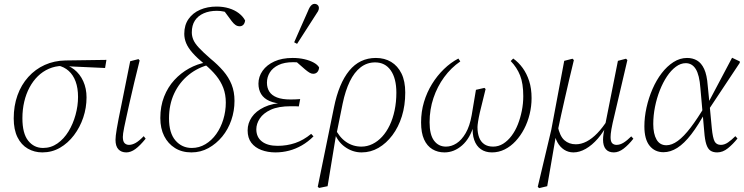

<svg xmlns="http://www.w3.org/2000/svg" viewBox="-20 -776 3854 994"><path d="M199 13Q158 13 124 -6.5Q90 -26 70.5 -65.5Q51 -105 51 -163Q51 -228 70.5 -282.5Q90 -337 126.5 -377.5Q163 -418 212 -440Q261 -462 319 -463L531 -466L524 -424L326 -433L303 -435Q265 -434 233 -420Q201 -406 176 -381.5Q151 -357 133 -323.5Q115 -290 105.5 -249.5Q96 -209 96 -164Q96 -85 126 -47.5Q156 -10 203 -10Q244 -10 277.5 -33.5Q311 -57 334.5 -95.5Q358 -134 371 -181Q384 -228 384 -274Q384 -320 371.5 -354Q359 -388 335.5 -409Q312 -430 280 -437L294 -445Q334 -440 364 -416.5Q394 -393 411 -355.5Q428 -318 428 -272Q428 -218 411 -167.5Q394 -117 363 -76Q332 -35 290.5 -11Q249 13 199 13Z M634 13Q608 13 593 -3Q578 -19 578 -52Q578 -61 579.5 -74.5Q581 -88 584.5 -109Q588 -130 594 -161Q600 -192 609 -235L654 -459L697 -470L703 -463L675 -349Q660 -286 650 -241Q640 -196 633.5 -166Q627 -136 623 -117Q619 -98 617.5 -86Q616 -74 616 -67Q616 -44 625 -35Q634 -26 648 -26Q664 -26 682 -36Q700 -46 724 -71L734 -58Q705 -22 681 -4.5Q657 13 634 13Z M971 13Q922 13 886 -9.5Q850 -32 830 -71.5Q810 -111 810 -165Q810 -226 829.5 -275.5Q849 -325 882.5 -361.5Q916 -398 958.5 -421.5Q1001 -445 1047 -453V-460L1070 -443Q1006 -428 957.5 -389Q909 -350 882 -292.5Q855 -235 855 -163Q855 -87 888.5 -48.5Q922 -10 973 -10Q1011 -10 1043.5 -29.5Q1076 -49 1099.5 -82Q1123 -115 1136 -157.5Q1149 -200 1149 -245Q1149 -287 1136 -321Q1123 -355 1099 -384.5Q1075 -414 1040 -443Q1001 -475 977.5 -501.5Q954 -528 944 -552Q934 -576 934 -601Q934 -646 956 -677.5Q978 -709 1016 -725.5Q1054 -742 1101 -742Q1136 -742 1165.5 -733Q1195 -724 1216.5 -707.5Q1238 -691 1249 -670Q1247 -655 1239.5 -647.5Q1232 -640 1221 -640Q1209 -640 1199.5 -646.5Q1190 -653 1180 -666L1137 -724L1185 -713L1201 -690Q1189 -699 1173 -705.5Q1157 -712 1139.5 -716Q1122 -720 1103 -720Q1064 -720 1034.5 -707Q1005 -694 989 -669.5Q973 -645 973 -608Q973 -589 981 -570Q989 -551 1010.5 -528Q1032 -505 1070 -472Q1108 -441 1136 -408.5Q1164 -376 1179 -338.5Q1194 -301 1194 -254Q1194 -202 1177.5 -154Q1161 -106 1130.5 -69Q1100 -32 1059.5 -9.5Q1019 13 971 13Z M1406 13Q1366 13 1333 0.5Q1300 -12 1281 -37Q1262 -62 1262 -101Q1262 -138 1283.5 -169.5Q1305 -201 1348 -221.5Q1391 -242 1454 -244L1451 -238Q1405 -240 1375.5 -253Q1346 -266 1332 -289Q1318 -312 1318 -343Q1318 -379 1339.5 -409.5Q1361 -440 1400.5 -458Q1440 -476 1495 -476Q1528 -476 1556 -469.5Q1584 -463 1604 -452Q1624 -441 1632 -427Q1631 -412 1623 -403Q1615 -394 1601 -394Q1592 -394 1582 -400Q1572 -406 1559 -417L1512 -458H1565L1564 -445Q1545 -450 1530 -452Q1515 -454 1498 -454Q1452 -454 1422 -439.5Q1392 -425 1377 -401Q1362 -377 1362 -348Q1362 -321 1374.5 -301.5Q1387 -282 1414 -271.5Q1441 -261 1484 -261Q1496 -261 1509 -261.5Q1522 -262 1534 -263L1527 -225Q1520 -226 1508.5 -226Q1497 -226 1486 -226Q1421 -226 1382 -208Q1343 -190 1325 -162.5Q1307 -135 1307 -107Q1307 -66 1336 -43.5Q1365 -21 1417 -21Q1465 -21 1508 -35.5Q1551 -50 1591 -83L1603 -70Q1575 -42 1543 -23.5Q1511 -5 1476.5 4Q1442 13 1406 13ZM1503 -557Q1521 -598 1538.5 -638Q1556 -678 1574 -718Q1579 -731 1584 -739Q1589 -747 1595 -751.5Q1601 -756 1608 -756Q1618 -756 1624.5 -750Q1631 -744 1631 -734Q1631 -726 1626 -717Q1621 -708 1608 -689Q1586 -654 1563 -619Q1540 -584 1518 -549Z M1632 197 1625 191 1709 -220Q1734 -344 1788 -410Q1842 -476 1926 -476Q1971 -476 2005 -455.5Q2039 -435 2058.5 -395.5Q2078 -356 2078 -297Q2078 -230 2060.5 -174Q2043 -118 2011.5 -76Q1980 -34 1939.5 -10.5Q1899 13 1852 13Q1805 13 1765 -16Q1725 -45 1708 -98L1713 -114Q1736 -66 1771.5 -41.5Q1807 -17 1851 -17Q1881 -17 1908.5 -30.5Q1936 -44 1958.5 -68.5Q1981 -93 1997.5 -127.5Q2014 -162 2023 -205Q2032 -248 2032 -296Q2032 -370 2003 -411.5Q1974 -453 1922 -453Q1880 -453 1847 -427.5Q1814 -402 1791 -354.5Q1768 -307 1754 -240L1722 -82L1720 -79L1676 188Z M2281 13Q2246 13 2218.5 -3.5Q2191 -20 2175.5 -54Q2160 -88 2160 -142Q2160 -198 2175 -248Q2190 -298 2216.5 -341Q2243 -384 2278 -418Q2313 -452 2353 -473L2363 -458Q2315 -425 2279.5 -376.5Q2244 -328 2224 -268.5Q2204 -209 2204 -143Q2204 -79 2227 -48Q2250 -17 2289 -17Q2317 -17 2343.5 -34Q2370 -51 2391 -87Q2412 -123 2422 -180L2444 -311L2488 -321L2494 -315L2464 -193Q2458 -166 2455 -146.5Q2452 -127 2452 -118Q2452 -87 2460.5 -64.5Q2469 -42 2487 -29.5Q2505 -17 2533 -17Q2561 -17 2585 -32Q2609 -47 2628.5 -73Q2648 -99 2661 -132Q2674 -165 2681.5 -202.5Q2689 -240 2689 -278Q2689 -344 2672.5 -385.5Q2656 -427 2624 -460L2637 -473Q2665 -453 2686 -424Q2707 -395 2719.5 -356.5Q2732 -318 2732 -268Q2732 -226 2722 -185Q2712 -144 2693.5 -108.5Q2675 -73 2649.5 -45.5Q2624 -18 2593 -2.5Q2562 13 2527 13Q2493 13 2469.5 -3.5Q2446 -20 2435 -51.5Q2424 -83 2428 -127L2433 -128Q2414 -60 2372.5 -23.5Q2331 13 2281 13Z M2771 198 2764 191 2834 -104 2901 -461 2944 -472 2951 -465Q2937 -408 2925.5 -358.5Q2914 -309 2904 -265Q2894 -221 2885 -180.5Q2876 -140 2868 -101L2861 -91L2813 188ZM2949 13Q2922 13 2900.5 -1Q2879 -15 2865.5 -40Q2852 -65 2848 -98L2867 -125Q2878 -71 2902 -50Q2926 -29 2961 -29Q2989 -29 3017 -43.5Q3045 -58 3072.5 -86.5Q3100 -115 3126 -156L3135 -144H3130Q3106 -94 3075.5 -59Q3045 -24 3012.5 -5.5Q2980 13 2949 13ZM3158 13Q3130 13 3116 -4Q3102 -21 3102 -53Q3102 -66 3104.5 -83Q3107 -100 3111 -120L3113 -129L3179 -461L3221 -472L3228 -465L3162 -183Q3156 -159 3152 -140.5Q3148 -122 3145.5 -108Q3143 -94 3142 -83.5Q3141 -73 3141 -66Q3141 -43 3149.5 -34.5Q3158 -26 3172 -26Q3190 -26 3208.5 -37.5Q3227 -49 3248 -70L3259 -58Q3234 -26 3208.5 -6.5Q3183 13 3158 13Z M3415 12Q3370 12 3343 -21.5Q3316 -55 3316 -122Q3316 -169 3327 -219Q3338 -269 3358 -315Q3378 -361 3405.5 -397Q3433 -433 3466.5 -454.5Q3500 -476 3537 -476Q3566 -476 3588.5 -463Q3611 -450 3625.5 -419Q3640 -388 3644 -332L3653 -242L3654 -230L3665 -113Q3670 -62 3679.5 -44Q3689 -26 3712 -26Q3731 -26 3749.5 -39Q3768 -52 3787 -71L3798 -59Q3775 -30 3748.5 -8.5Q3722 13 3693 13Q3671 13 3657.5 3.5Q3644 -6 3636.5 -29.5Q3629 -53 3626 -94L3606 -320Q3601 -388 3582 -418.5Q3563 -449 3530 -449Q3504 -449 3479 -430.5Q3454 -412 3433 -380.5Q3412 -349 3396 -308.5Q3380 -268 3371 -223Q3362 -178 3362 -134Q3362 -83 3379 -53.5Q3396 -24 3430 -24Q3458 -24 3489 -46.5Q3520 -69 3555.5 -115.5Q3591 -162 3632 -231L3641 -205H3637Q3596 -129 3559 -81Q3522 -33 3486.5 -10.5Q3451 12 3415 12ZM3648 -207 3644 -239 3770 -477 3810 -458V-451Z"/></svg>

Font: Source Serif 4 36pt Light
Style: Italic
Weight: 300
Italic angle: -12°
Designer: Frank Grießhammer
Foundry: Adobe Systems Incorporated
Version: Version 4.004;hotconv 1.0.116;makeotfexe 2.5.65601